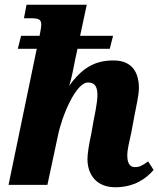

<svg xmlns="http://www.w3.org/2000/svg" viewBox="-20 -780 671 810"><path d="M628 -63 605 -99C578 -80 568 -75 549 -75C525 -75 517 -96 517 -125C517 -149 526 -185 534 -221L547 -291C554 -330 566 -377 566 -409C566 -472 539 -525 459 -525C379 -525 326 -493 272 -418C283 -453 290 -493 298 -533L307 -574H443L457 -629H318L346 -760H92L81 -703H105C144 -703 154 -699 154 -675C154 -666 150 -644 147 -629H69L55 -574H135L16 0H180L224 -206C241 -291 300 -432 351 -432C385 -432 391 -407 391 -378C391 -346 377 -282 373 -261L365 -215C355 -170 349 -131 349 -109C349 -40 390 10 466 10C547 10 597 -27 628 -63Z"/></svg>

Font: Noto Serif SemiCondensed Extra
Style: Italic
Weight: 800
Width: 4
Italic angle: -12°
Designer: Monotype Design Team
Foundry: Monotype Imaging Inc.
Version: Version 1.901